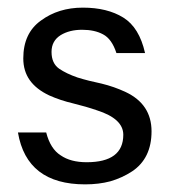

<svg xmlns="http://www.w3.org/2000/svg" viewBox="-20 -470 442 503"><path d="M207 -45Q303 -45 303 -117Q303 -159 234 -181Q205 -191 172 -199Q138 -207 109 -220Q75 -236 58 -260Q41 -284 41 -317Q41 -383 87 -416Q133 -450 197 -450Q261 -450 303 -424Q345 -398 360 -331H285Q273 -368 250 -380Q228 -392 195 -392Q162 -392 139 -378Q115 -363 115 -334Q115 -304 135 -290Q154 -277 183 -267Q212 -258 246 -251Q279 -243 309 -229Q377 -197 377 -126Q377 -55 326 -21Q300 -4 269 5Q239 13 203 13Q50 13 27 -123H101Q112 -80 139 -63Q165 -45 207 -45Z"/></svg>

Font: Glacial Indifference
Style: Regular
Weight: 400
Designer: Alfredo Marco Pradil
Version: Version 1.00